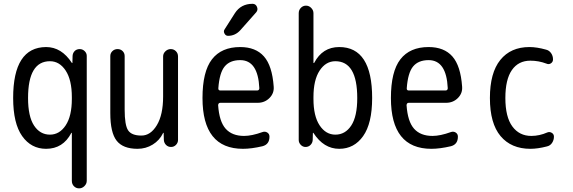

<svg xmlns="http://www.w3.org/2000/svg" viewBox="-20 -780 3040 1019"><path d="M245.1 -455.1Q128.9 -455.1 128.9 -259.8Q128.9 -162.1 160.6 -113.8Q192.4 -65.4 245.1 -65.4Q295.9 -65.4 328.6 -114.7Q361.3 -164.1 361.3 -254.9V-264.6Q361.3 -355.5 328.6 -405.3Q295.9 -455.1 245.1 -455.1ZM224.6 9.8Q145.5 9.8 97.7 -57.6Q49.8 -125 49.8 -259.8Q49.8 -529.3 224.6 -530.3Q306.6 -530.3 361.3 -446.3Q361.3 -445.3 363.3 -445.3Q364.3 -445.3 364.3 -446.3L365.2 -483.4Q366.2 -499 376.5 -509.3Q386.7 -519.5 403.3 -519.5Q418 -519.5 429.2 -508.8Q440.4 -498 440.4 -483.4V179.7Q440.4 195.3 428.2 207.5Q416 219.7 399.9 219.7Q383.8 219.7 372.6 208.5Q361.3 197.3 361.3 179.7V-74.2Q361.3 -75.2 360.4 -75.2Q358.4 -75.2 358.4 -74.2Q314.5 9.8 224.6 9.8Z M710 9.8Q632.8 9.8 599.1 -33.2Q565.4 -76.2 565.4 -179.7V-482.4Q565.4 -498 576.7 -508.8Q587.9 -519.5 604 -519.5Q620.1 -519.5 630.9 -508.8Q641.6 -498 641.6 -482.4V-198.2Q641.6 -115.2 660.2 -87.9Q678.7 -60.5 730.5 -60.5Q779.3 -60.5 812.5 -115.7Q845.7 -170.9 845.7 -267.6V-480.5Q845.7 -496.1 857.9 -507.8Q870.1 -519.5 886.2 -519.5Q902.3 -519.5 913.6 -508.3Q924.8 -497.1 924.8 -480.5V-37.1Q924.8 -22.5 914.1 -11.2Q903.3 0 887.7 0Q872.1 0 861.3 -10.7Q850.6 -21.5 849.6 -37.1L848.6 -74.2Q848.6 -75.2 847.7 -75.2Q845.7 -75.2 845.7 -74.2Q827.1 -35.2 790.5 -12.7Q753.9 9.8 710 9.8Z M1254.9 -460.9Q1200.2 -460.9 1172.4 -427.2Q1144.5 -393.6 1138.7 -310.5Q1138.7 -299.8 1149.4 -299.8H1344.7Q1355.5 -299.8 1356.4 -311.5Q1349.6 -460.9 1254.9 -460.9ZM1269.5 9.8Q1054.7 9.8 1054.7 -259.8Q1054.7 -400.4 1105 -465.3Q1155.3 -530.3 1254.9 -530.3Q1336.9 -530.3 1380.9 -480.5Q1424.8 -430.7 1432.6 -320.3Q1435.5 -285.2 1410.2 -259.8Q1384.8 -234.4 1347.7 -234.4H1149.4Q1138.7 -234.4 1137.7 -221.7Q1143.6 -134.8 1177.7 -96.7Q1211.9 -58.6 1275.4 -58.6Q1316.4 -58.6 1373 -79.1Q1386.7 -84 1398.4 -76.7Q1410.2 -69.3 1410.2 -54.7Q1410.2 -13.7 1373 -3.9Q1314.5 9.8 1269.5 9.8ZM1226.6 -710Q1258.8 -759.8 1320.3 -759.8Q1336.9 -759.8 1343.8 -743.7Q1350.6 -727.5 1339.8 -714.8L1255.9 -620.1Q1228.5 -589.8 1190.4 -589.8Q1177.7 -589.8 1171.4 -602.1Q1165 -614.3 1171.9 -624Z M1643.6 -264.6V-254.9Q1643.6 -164.1 1676.3 -114.7Q1709 -65.4 1759.8 -65.4Q1812.5 -65.4 1844.2 -113.8Q1876 -162.1 1876 -259.8Q1876 -455.1 1759.8 -455.1Q1709 -455.1 1676.3 -405.3Q1643.6 -355.5 1643.6 -264.6ZM1601.6 0Q1586.9 0 1576.2 -11.2Q1565.4 -22.5 1565.4 -37.1V-710Q1565.4 -726.6 1576.7 -738.3Q1587.9 -750 1604 -750Q1620.1 -750 1631.8 -737.8Q1643.6 -725.6 1643.6 -710V-446.3Q1643.6 -445.3 1644.5 -445.3Q1646.5 -445.3 1647.5 -446.3Q1691.4 -530.3 1780.3 -530.3Q1955.1 -530.3 1955.1 -259.8Q1955.1 -125 1907.2 -57.6Q1859.4 9.8 1780.3 9.8Q1698.2 9.8 1643.6 -74.2Q1643.6 -75.2 1641.6 -75.2Q1640.6 -75.2 1640.6 -74.2L1639.6 -37.1Q1638.7 -21.5 1627.9 -10.7Q1617.2 0 1601.6 0Z M2254.9 -460.9Q2200.2 -460.9 2172.4 -427.2Q2144.5 -393.6 2138.7 -310.5Q2138.7 -299.8 2149.4 -299.8H2344.7Q2355.5 -299.8 2356.4 -311.5Q2349.6 -460.9 2254.9 -460.9ZM2269.5 9.8Q2054.7 9.8 2054.7 -259.8Q2054.7 -400.4 2105 -465.3Q2155.3 -530.3 2254.9 -530.3Q2336.9 -530.3 2380.9 -480.5Q2424.8 -430.7 2432.6 -320.3Q2435.5 -285.2 2410.2 -259.8Q2384.8 -234.4 2347.7 -234.4H2149.4Q2138.7 -234.4 2137.7 -221.7Q2143.6 -134.8 2177.7 -96.7Q2211.9 -58.6 2275.4 -58.6Q2316.4 -58.6 2373 -79.1Q2386.7 -84 2398.4 -76.7Q2410.2 -69.3 2410.2 -54.7Q2410.2 -13.7 2373 -3.9Q2314.5 9.8 2269.5 9.8Z M2794.9 9.8Q2693.4 9.8 2636.7 -57.6Q2580.1 -125 2580.1 -259.8Q2580.1 -393.6 2635.3 -461.9Q2690.4 -530.3 2790 -530.3Q2829.1 -530.3 2877.9 -516.6Q2894.5 -512.7 2904.8 -498Q2915 -483.4 2915 -464.8Q2915 -451.2 2903.8 -443.8Q2892.6 -436.5 2879.9 -442.4Q2838.9 -458 2794.9 -458Q2731.4 -458 2696.8 -408.2Q2662.1 -358.4 2662.1 -259.8Q2662.1 -159.2 2699.2 -108.9Q2736.3 -58.6 2799.8 -58.6Q2842.8 -58.6 2884.8 -77.1Q2896.5 -82 2908.2 -75.2Q2919.9 -68.4 2919.9 -54.7Q2919.9 -37.1 2910.2 -22Q2900.4 -6.8 2882.8 -2.9Q2834 9.8 2794.9 9.8Z"/></svg>

Font: Rounded-X Mgen+ 2m regular
Style: Regular
Weight: 400
Designer: [Source Han Sans]
Ryoko NISHIZUKA  (kana & ideographs); Paul D. Hunt (Latin, Greek & Cyrillic); Wenlong ZHANG  (bopomofo
Version: Version 1.059.20150602